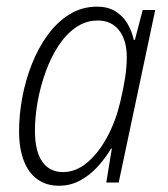

<svg xmlns="http://www.w3.org/2000/svg" viewBox="-20 -561 515 590"><path d="M161.1 9.8Q122.6 9.8 95 -10Q67.4 -29.8 53 -67.4Q38.6 -105 38.6 -157.7Q38.6 -207.5 48.3 -260.5Q58.1 -313.5 77.6 -363.3Q97.2 -413.1 126.2 -453.1Q155.3 -493.2 193.4 -516.8Q231.4 -540.5 277.8 -540.5Q312 -540.5 335 -526.1Q357.9 -511.7 371.6 -488.5Q385.3 -465.3 391.1 -438.5H394.5L418.5 -530.3H457L344.7 0H306.6L323.7 -104.5H321.3Q303.7 -74.7 279.8 -48.6Q255.9 -22.5 226.1 -6.3Q196.3 9.8 161.1 9.8ZM173.3 -32.2Q213.4 -32.2 248.3 -61.8Q283.2 -91.3 309.6 -140.4Q335.9 -189.5 349.6 -248Q358.9 -287.1 364.3 -321.3Q369.6 -355.5 369.6 -384.8Q369.6 -437.5 345.9 -467.8Q322.3 -498 280.8 -498Q244.1 -498 213.6 -477.1Q183.1 -456.1 159.9 -420.7Q136.7 -385.3 120.6 -341.1Q104.5 -296.9 95.9 -249.8Q87.4 -202.6 87.4 -159.2Q87.4 -96.2 109.9 -64.2Q132.3 -32.2 173.3 -32.2Z"/></svg>

Font: Open Sans SemiCondensed Light
Style: Italic
Weight: 300
Width: 4
Italic angle: -12°
Designer: Monotype Design Team
Foundry: Monotype Imaging Inc.
Version: Version 3.000